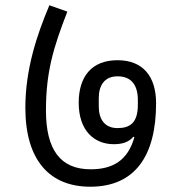

<svg xmlns="http://www.w3.org/2000/svg" viewBox="-20 -705 672 727"><path d="M324 2C492 1 571 -116 571 -314C571 -415 522 -477 425 -477C327 -477 278 -415 278 -316C278 -210 337 -159 411 -159C446 -159 468 -168 485 -187L489 -186C464 -97 407 -64 323 -64C208 -64 154 -139 154 -287C154 -434 183 -527 235 -661L167 -685C120 -574 76 -443 76 -297C76 -96 170 3 324 2ZM354 -302V-334C354 -382 376 -416 425 -416C479 -416 502 -381 502 -326V-308C502 -239 471 -220 425 -220C376 -220 354 -254 354 -302Z"/></svg>

Font: IBM Plex Devanagari
Style: Regular
Weight: 400
Designer: Mike Abbink, Paul van der Laan, Pieter van Rosmalen, Erin McLaughlin
Foundry: Bold Monday
Version: Version 1.0